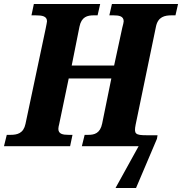

<svg xmlns="http://www.w3.org/2000/svg" viewBox="-37 -734 914 964"><path d="M543 210H646L751 -37L754 -55H698C642 -55 635 -62 644 -108L746 -600C756 -650 790 -657 825 -657H844L857 -714H525L512 -657H532C561 -657 584 -653 584 -627C584 -621 581 -611 577 -595L536 -405H323L362 -600C372 -650 402 -657 434 -657H453L466 -714H133L121 -657H141C175 -657 199 -653 199 -627C199 -621 196 -612 192 -589L91 -112C81 -64 49 -57 16 -57H-3L-17 0H315L327 -57H307C279 -57 256 -61 256 -87C256 -93 258 -103 260 -110L308 -340H522L476 -114C466 -64 436 -57 407 -57H388L374 0H659Z"/></svg>

Font: Noto Serif SemiCondensed Extra
Style: Italic
Weight: 800
Width: 4
Italic angle: -12°
Designer: Monotype Design Team
Foundry: Monotype Imaging Inc.
Version: Version 1.901